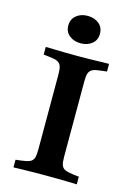

<svg xmlns="http://www.w3.org/2000/svg" viewBox="-116 -818 609 879"><g transform="rotate(15 188.5 -379.0)"><path d="M178.2 -2.4Q154.8 -2.4 128.6 -2Q102.4 -1.6 79 -1.2Q55.6 -0.8 38.7 0V-36.3L66.1 -39.5Q91.9 -42.7 104.8 -48.4Q117.7 -54 122.6 -67.3Q127.4 -80.6 127.4 -105.6V-465.3Q127.4 -490.3 122.6 -503.6Q117.7 -516.9 104.8 -523Q91.9 -529 66.1 -531.5L38.7 -534.7V-571Q55.6 -571 79 -570.2Q102.4 -569.4 128.6 -569Q154.8 -568.5 178.2 -568.5H188.7H199.2Q222.6 -568.5 248.8 -569Q275 -569.4 298.8 -570.2Q322.6 -571 338.7 -571V-534.7L311.3 -531.5Q285.5 -529 272.6 -523Q259.7 -516.9 254.8 -503.6Q250 -490.3 250 -465.3V-105.6Q250 -80.6 254.8 -67.3Q259.7 -54 272.6 -48.4Q285.5 -42.7 311.3 -39.5L338.7 -36.3V0Q322.6 -0.8 298.8 -1.2Q275 -1.6 248.8 -2Q222.6 -2.4 199.2 -2.4H188.7ZM187.9 -628.2Q155.6 -628.2 134.3 -645.6Q112.9 -662.9 112.9 -692.7Q112.9 -722.6 134.3 -740.3Q155.6 -758.1 187.9 -758.1Q220.2 -758.1 241.5 -740.7Q262.9 -723.4 262.9 -692.7Q262.9 -662.9 241.5 -645.6Q220.2 -628.2 187.9 -628.2Z"/></g></svg>

Font: Playfair 9pt
Style: Bold
Weight: 700
Designer: Claus Eggers Sørensen
Foundry: Claus Eggers Sørensen
Version: Version 2.203